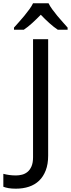

<svg xmlns="http://www.w3.org/2000/svg" viewBox="-110 -951 429 1161"><path d="M-14.2 189.9Q-39.1 189.9 -57.6 186.8Q-76.2 183.6 -89.8 178.2V100.1Q-73.2 104.5 -54.2 107.2Q-35.2 109.9 -13.2 109.9Q4.9 109.9 23.2 105.2Q41.5 100.6 56.4 88.4Q71.3 76.2 80.6 54.7Q89.8 33.2 89.8 0V-713.9H181.2V-9.8Q181.2 41.5 166.7 79.1Q152.3 116.7 126.7 141.4Q101.1 166 65.2 178Q29.3 189.9 -14.2 189.9ZM298.8 -771H239.7Q214.8 -787.6 188.5 -811.3Q162.1 -835 136.7 -861.8Q110.4 -835 84.5 -811.3Q58.6 -787.6 33.7 -771H-25.4V-784.2Q-12.7 -798.3 3.9 -816.9Q20.5 -835.4 36.9 -855.2Q53.2 -875 67.6 -894.8Q82 -914.6 89.8 -931.2H183.6Q191.4 -914.6 205.8 -894.8Q220.2 -875 236.6 -855.2Q252.9 -835.4 269.8 -816.9Q286.6 -798.3 298.8 -784.2Z"/></svg>

Font: Genotype
Style: Regular
Weight: 400
Foundry: Ascender Corporation
Version: Version 1.00